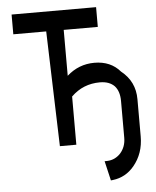

<svg xmlns="http://www.w3.org/2000/svg" viewBox="-66 -890 945 1164"><g transform="rotate(-5 406.5 -308.0)"><path d="M271 -14.6 249 -714.8H48.8V-835H563V-714.8H355.5V-435.5Q427.7 -500 522.9 -500Q622.1 -500 679.7 -432.6Q764.2 -365.7 764.2 -257.3V-31.2Q764.2 73.2 703.1 146.5Q651.4 208.5 573.7 217.8L561 219.2L533.2 100.1L551.8 99.6Q597.7 97.2 630.9 61.5Q664.1 23.4 664.1 -31.2V-254.9Q664.1 -314.5 634.8 -346.7Q603.5 -378.9 545.9 -378.9Q520 -378.9 496.6 -374.5Q473.1 -370.1 451.2 -361.3Q429.2 -352.5 409.2 -339.1Q389.2 -325.7 371.1 -308.1V-14.6Z"/></g></svg>

Font: Gap Sans
Style: Black
Weight: 400
Designer: Alexandre Liziard and Etienne Ozeray
Foundry: Interstices.io
Version: Version 1.6.1 - December 3. 2014